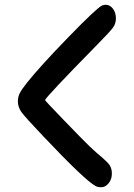

<svg xmlns="http://www.w3.org/2000/svg" viewBox="-20 -839 562 805"><path d="M161 -268Q85 -348 70 -369Q55 -390 55 -414Q55 -432 62.5 -447.5Q70 -463 93 -492Q148 -561 267 -683.5Q386 -806 408 -816Q416 -819 423 -819Q441 -819 453.5 -802.5Q466 -786 466 -762Q466 -740 454 -723.5Q442 -707 385 -649Q169 -429 169 -419Q169 -417 246.5 -336.5Q324 -256 356 -225Q391 -192 408 -179Q431 -159 440 -146Q449 -131 449 -112Q449 -82 429 -64Q418 -54 405 -54Q389 -54 381 -59Q338 -81 161 -268Z"/></svg>

Font: Chanighter Handwriting Cyr
Style: Regular
Weight: 400
Designer: Sin Chanighter
Version: Version 001.001